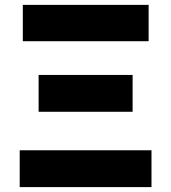

<svg xmlns="http://www.w3.org/2000/svg" viewBox="-20 -764 698 784"><path d="M60.5 0V-150.4H598.6V0ZM137.7 -307.6V-458H521.5V-307.6ZM73.2 -595.7V-744.1H586.9V-595.7Z"/></svg>

Font: Gen Shin Gothic Heavy
Style: Bold
Weight: 900
Designer: [Source Han Sans]
Ryoko NISHIZUKA  (kana & ideographs); Paul D. Hunt (Latin, Greek & Cyrillic); Wenlong ZHANG  (bopomofo
Version: Version 1.002.20150607